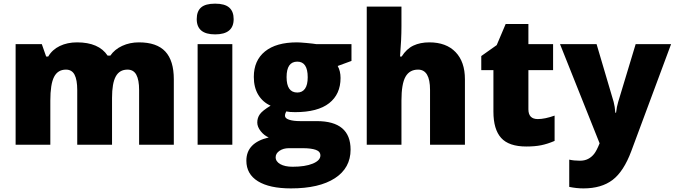

<svg xmlns="http://www.w3.org/2000/svg" viewBox="-20 -796 3711 1056"><path d="M745.1 0V-300.8Q745.1 -356.9 729.7 -385Q714.4 -413.1 681.2 -413.1Q637.2 -413.1 616.7 -375.5Q596.2 -337.9 596.2 -257.8V0H404.8V-300.8Q404.8 -356.9 390.1 -385Q375.5 -413.1 342.8 -413.1Q297.9 -413.1 277.3 -373Q256.8 -333 256.8 -242.2V0H65.9V-553.2H210L233.9 -484.9H245.1Q267.1 -522.9 308.8 -543Q350.6 -563 403.8 -563Q523.4 -563 571.8 -490.2H586.9Q610.4 -524.4 652.1 -543.7Q693.8 -563 744.1 -563Q842.3 -563 889.2 -512.7Q936 -462.4 936 -359.9V0Z M1257.8 0H1066.9V-553.2H1257.8ZM1062 -690.9Q1062 -733.9 1085.9 -754.9Q1109.9 -775.9 1163.1 -775.9Q1216.3 -775.9 1240.7 -754.4Q1265.1 -732.9 1265.1 -690.9Q1265.1 -606.9 1163.1 -606.9Q1062 -606.9 1062 -690.9Z M1913.1 -553.2V-460.9L1837.4 -433.1Q1853 -404.8 1853 -367.2Q1853 -277.8 1790.3 -228.5Q1727.5 -179.2 1603 -179.2Q1572.3 -179.2 1554.2 -183.1Q1547.4 -170.4 1547.4 -159.2Q1547.4 -145 1570.3 -137.5Q1593.3 -129.9 1630.4 -129.9H1722.2Q1908.2 -129.9 1908.2 26.9Q1908.2 127.9 1822 184.1Q1735.8 240.2 1580.1 240.2Q1462.4 240.2 1398.7 200.9Q1335 161.6 1335 87.9Q1335 -11.2 1458 -40Q1432.6 -50.8 1413.8 -74.7Q1395 -98.6 1395 -122.1Q1395 -147.9 1409.2 -167.7Q1423.3 -187.5 1468.3 -214.8Q1425.3 -233.9 1400.6 -274.4Q1376 -314.9 1376 -373Q1376 -463.4 1437.5 -513.2Q1499 -563 1613.3 -563Q1628.4 -563 1665.5 -559.6Q1702.6 -556.2 1720.2 -553.2ZM1496.1 68.8Q1496.1 92.3 1521.5 106.7Q1546.9 121.1 1589.4 121.1Q1658.7 121.1 1700.4 103.8Q1742.2 86.4 1742.2 59.1Q1742.2 37.1 1716.8 28.1Q1691.4 19 1644 19H1569.3Q1538.6 19 1517.3 33.4Q1496.1 47.9 1496.1 68.8ZM1556.2 -372.1Q1556.2 -287.1 1615.2 -287.1Q1642.6 -287.1 1657.5 -308.1Q1672.4 -329.1 1672.4 -371.1Q1672.4 -457 1615.2 -457Q1556.2 -457 1556.2 -372.1Z M2345.2 0V-301.8Q2345.2 -413.1 2279.3 -413.1Q2232.4 -413.1 2210.2 -373.8Q2188 -334.5 2188 -243.2V0H1997.1V-759.8H2188V-651.9Q2188 -578.6 2180.2 -484.9H2189Q2216.3 -527.8 2253.9 -545.4Q2291.5 -563 2341.3 -563Q2434.1 -563 2485.6 -509.5Q2537.1 -456.1 2537.1 -359.9V0Z M2938 -141.1Q2976.6 -141.1 3030.3 -160.2V-21Q2991.7 -4.4 2956.8 2.7Q2921.9 9.8 2875 9.8Q2778.8 9.8 2736.3 -37.4Q2693.8 -84.5 2693.8 -182.1V-410.2H2627V-487.8L2711.9 -547.9L2761.2 -664.1H2886.2V-553.2H3022V-410.2H2886.2V-194.8Q2886.2 -141.1 2938 -141.1Z M3060.1 -553.2H3261.2L3355 -235.8Q3361.8 -210.9 3364.3 -175.8H3368.2Q3372.1 -209.5 3379.9 -234.9L3476.1 -553.2H3670.9L3452.1 35.2Q3410.2 147.5 3348.9 193.8Q3287.6 240.2 3189 240.2Q3150.9 240.2 3110.8 231.9V82Q3136.7 87.9 3169.9 87.9Q3195.3 87.9 3214.4 78.1Q3233.4 68.4 3247.6 50.5Q3261.7 32.7 3277.8 -7.8Z"/></svg>

Font: Open Sans ExtBd
Style: Bold
Weight: 800
Foundry: Ascender Corporation
Version: Version 1.10